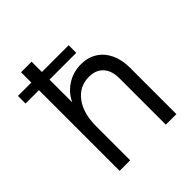

<svg xmlns="http://www.w3.org/2000/svg" viewBox="-190 -832 964 964"><g transform="rotate(-45 291.5 -350.0)"><path d="M15 -627H375V-573H15ZM335 -443Q267 -443 226 -388.5Q185 -334 185 -243L170 -339Q170 -388 194 -428.5Q218 -469 259.5 -492.5Q301 -516 351 -516Q400 -516 436.5 -493Q473 -470 493 -428Q513 -386 513 -329V0H438V-329Q438 -383 411 -413Q384 -443 335 -443ZM110 -700H185V0H110Z"/></g></svg>

Font: Uncut Sans Variable
Style: Regular
Weight: 400
Designer: Kasper Nordkvist
Foundry: UNCUT.wtf
Version: Version 1.303;Glyphs 3.1.2 (3151)